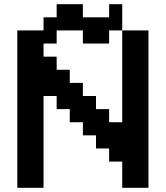

<svg xmlns="http://www.w3.org/2000/svg" viewBox="-20 -1020 790 915"><path d="M62.5 -125V-875H187.5V-937.5H250V-1000H375V-937.5H500V-1000H562.5V-875H500V-812.5H375V-875H250V-812.5H187.5V-750H250V-687.5H312.5V-625H375V-562.5H437.5V-500H500V-437.5H562.5V-875H687.5V-125H562.5V-250H500V-312.5H437.5V-375H375V-437.5H312.5V-500H250V-562.5H187.5V-125Z"/></svg>

Font: Better VCR
Style: Regular
Weight: 400
Designer: artdzyk
Foundry: https://fontstruct.com
Version: Version 1.0